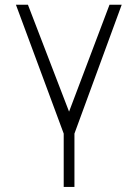

<svg xmlns="http://www.w3.org/2000/svg" viewBox="-20 -565 566 789"><path d="M45.5 -545.5H94.8L263.8 -106.2L430 -545.5H480.1L285.9 -16V203.1H241.8V-16Z"/></svg>

Font: Inter UI Extra Light
Style: Regular
Weight: 200
Designer: Rasmus Andersson
Foundry: rsms
Version: 3.2;8d6f07862